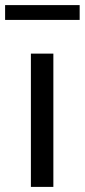

<svg xmlns="http://www.w3.org/2000/svg" viewBox="-50 -732 332 752"><path d="M71 0V-522H159V0ZM-30 -654V-712H262V-654Z"/></svg>

Font: Raleway Medium
Style: Regular
Weight: 500
Designer: Matt McInerney, Pablo Impallari, Rodrigo Fuenzalida
Foundry: Matt McInerney, Pablo Impallari, Rodrigo Fuenzalida
Version: Version 4.026